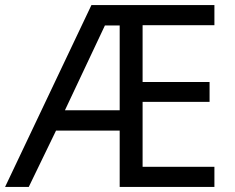

<svg xmlns="http://www.w3.org/2000/svg" viewBox="-21 -785 922 754"><path d="M821 -51H449V-272H199L92 -51H-1L338 -765H821V-686H539V-463H802V-385H539V-130H821ZM234 -352H449V-685H391Z"/></svg>

Font: Noto Sans Tamil UI
Style: Regular
Weight: 400
Designer: Jelle Bosma - Monotype Design Team
Foundry: Monotype Imaging Inc.
Version: Version 2.004